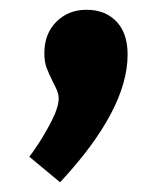

<svg xmlns="http://www.w3.org/2000/svg" viewBox="-20 -188 343 393"><path d="M157.2 -168Q195.3 -168 218.3 -144Q241.2 -120.1 241.2 -76.2Q241.2 36.6 103 185.1L40 132.8Q44.9 127 59.1 105.5Q73.2 84 86.7 57.4Q100.1 30.8 100.1 13.2Q100.1 3.4 94.5 -7.8Q88.9 -19 87.9 -21Q80.1 -37.1 75.4 -49.1Q70.8 -61 70.8 -79.1Q70.8 -119.1 95.5 -143.6Q120.1 -168 157.2 -168Z"/></svg>

Font: Kadwa
Style: Regular
Weight: 400
Designer: Sol Matas
Foundry: Sol Matas
Version: Version 1.000;PS 001.000;hotconv 1.0.70;makeotf.lib2.5.58329